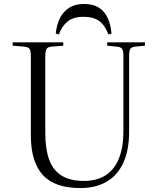

<svg xmlns="http://www.w3.org/2000/svg" viewBox="-20 -937 799 971"><path d="M386 14Q323 14 275.5 -2Q228 -18 197.5 -51Q167 -84 151.5 -134Q136 -184 136 -252V-654Q136 -680 129.5 -689.5Q123 -699 103 -701L44 -706V-723H300V-706L239 -701Q223 -700 216 -690Q209 -680 209 -652V-264Q209 -184 228.5 -130Q248 -76 291.5 -49Q335 -22 404 -22Q471 -22 515.5 -51.5Q560 -81 582 -137Q604 -193 604 -271V-654Q604 -679 598 -689Q592 -699 572 -701L522 -706V-723H713V-706L663 -701Q644 -699 638.5 -689Q633 -679 633 -651V-271Q633 -178 604 -114.5Q575 -51 520 -18.5Q465 14 386 14ZM405 -917Q450 -917 479 -899Q508 -881 524 -847.5Q540 -814 544 -767L528 -763Q511 -809 482 -830.5Q453 -852 402 -852Q351 -852 321.5 -828Q292 -804 278 -763L262 -767Q266 -810 282.5 -844Q299 -878 329.5 -897.5Q360 -917 405 -917Z"/></svg>

Font: Literata 60pt Light
Style: Regular
Weight: 300
Designer: Latin by Veronika Burian and Jose Scaglione. Greek by Irene Vlachou. Cyrillic by Vera Evstafieva.
Foundry: TypeTogether
Version: Version 3.103;gftools[0.9.29]